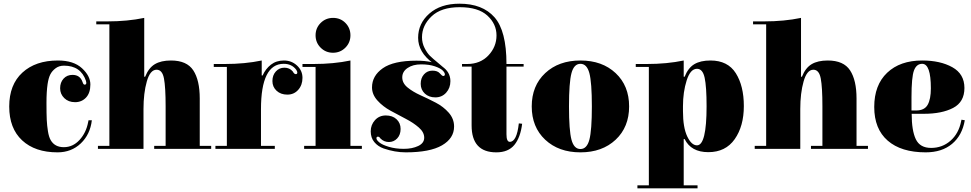

<svg xmlns="http://www.w3.org/2000/svg" viewBox="-20 -816 5266 1041"><path d="M458 -154 460 -164H478Q469 -87 418 -38.5Q367 10 292 10Q170 10 100 -55Q30 -120 30 -238.5Q30 -357 101.5 -422.5Q173 -488 294 -488Q379 -488 424.5 -446Q470 -404 470 -358Q470 -312 446.5 -287Q423 -262 387 -262Q351 -262 328.5 -284Q306 -306 306 -337.5Q306 -369 324.5 -389.5Q343 -410 373 -410Q415 -410 428 -370Q432 -357 439 -357Q448 -357 448 -367Q448 -370 446 -378Q418 -460 327 -460Q300 -460 281 -445.5Q262 -431 252.5 -412Q243 -393 238 -360Q232 -319 232 -258Q232 -197 233.5 -166Q235 -135 240 -104Q245 -73 255 -56Q277 -18 326 -18Q375 -18 411 -57Q447 -96 458 -154Z M573 -684H502V-700H562Q671 -700 762 -719V-400H767Q786 -448 819.5 -468Q853 -488 907 -488Q993 -488 1028 -434.5Q1063 -381 1063 -282V-25H1125V-9H816V-25H878V-240Q878 -343 869 -390.5Q860 -438 829 -438Q794 -438 776 -374.5Q758 -311 758 -225V-9H511V-25H573Z M1399 -407H1404Q1420 -443 1449 -465.5Q1478 -488 1519.5 -488Q1561 -488 1590.5 -460.5Q1620 -433 1620 -394Q1620 -355 1597 -329Q1574 -303 1538 -303Q1502 -303 1479.5 -324Q1457 -345 1457 -376.5Q1457 -408 1475.5 -428.5Q1494 -449 1522 -449Q1550 -449 1567 -429Q1575 -414 1583.5 -414Q1592 -414 1592 -423Q1592 -429 1586 -438Q1562 -470 1518 -470Q1395 -470 1395 -224V-25H1470V-9H1148V-25H1210V-453H1139V-469H1199Q1308 -469 1399 -488Z M1691 -453H1620V-469H1680Q1789 -469 1880 -488V-25H1942V-9H1629V-25H1691ZM1785.5 -530Q1746 -530 1718.5 -557.5Q1691 -585 1691 -624.5Q1691 -664 1718.5 -691.5Q1746 -719 1786 -719Q1826 -719 1853 -691.5Q1880 -664 1880 -624.5Q1880 -585 1852.5 -557.5Q1825 -530 1785.5 -530Z M2744 -47Q2782 -47 2793 -147L2811 -145Q2802 -71 2769 -30.5Q2736 10 2671 10Q2537 10 2537 -136V-455H2485V-469H2513Q2584 -469 2628 -515.5Q2672 -562 2672 -624Q2672 -686 2622.5 -731.5Q2573 -777 2472.5 -777Q2372 -777 2320 -727.5Q2268 -678 2268 -614Q2268 -583 2282 -555.5Q2296 -528 2311.5 -513Q2327 -498 2354.5 -475.5Q2382 -453 2394 -442L2326 -471L2327 -474Q2247 -533 2247 -611Q2247 -689 2308 -742.5Q2369 -796 2471 -796Q2596 -796 2661 -722.5Q2726 -649 2726 -469H2819V-455H2726V-88Q2726 -47 2744 -47ZM2442 -130Q2442 -66 2376.5 -28Q2311 10 2180 10Q2121 10 2060 -11Q2029 -22 2009.5 -45.5Q1990 -69 1990 -104Q1990 -139 2013 -164.5Q2036 -190 2072 -190Q2108 -190 2130 -169.5Q2152 -149 2152 -117Q2152 -85 2133.5 -65.5Q2115 -46 2088.5 -46Q2062 -46 2043 -65Q2041 -67 2040 -68.5Q2039 -70 2038 -71Q2037 -72 2036 -73Q2032 -75 2029 -75Q2021 -75 2021 -66Q2021 -57 2036.5 -44Q2052 -31 2088 -20Q2124 -9 2169.5 -9Q2215 -9 2247.5 -24.5Q2280 -40 2280 -69.5Q2280 -99 2251 -124.5Q2222 -150 2180.5 -171.5Q2139 -193 2097 -216Q2055 -239 2026 -271.5Q1997 -304 1997 -342Q1997 -405 2055.5 -446Q2114 -487 2238 -487Q2330 -487 2376 -456.5Q2422 -426 2422 -376Q2422 -339 2399 -313.5Q2376 -288 2340.5 -288Q2305 -288 2283 -309Q2261 -330 2261 -361.5Q2261 -393 2279 -413Q2297 -433 2324.5 -433Q2352 -433 2364.5 -418.5Q2377 -404 2383 -404Q2392 -404 2392 -413Q2392 -422 2380 -434Q2368 -446 2337.5 -456.5Q2307 -467 2263 -467Q2219 -467 2190 -447.5Q2161 -428 2161 -396.5Q2161 -365 2190 -341.5Q2219 -318 2260 -299.5Q2301 -281 2342.5 -259.5Q2384 -238 2413 -205Q2442 -172 2442 -130Z M3318 -58.5Q3245 10 3127 10Q3009 10 2936 -58.5Q2863 -127 2863 -239Q2863 -351 2936 -419.5Q3009 -488 3127 -488Q3245 -488 3318 -419.5Q3391 -351 3391 -239Q3391 -127 3318 -58.5ZM3175.5 -58.5Q3189 -109 3189 -239Q3189 -369 3175.5 -419.5Q3162 -470 3127 -470Q3092 -470 3078.5 -419.5Q3065 -369 3065 -239Q3065 -109 3078.5 -58.5Q3092 -8 3127 -8Q3162 -8 3175.5 -58.5Z M3687 -62V189H3762V205H3436V189H3498V-453H3427V-469H3487Q3596 -469 3687 -488V-400H3692Q3711 -448 3744.5 -468Q3778 -488 3832 -488Q3926 -488 3969.5 -419Q4013 -350 4013 -241Q4013 -132 3963.5 -61.5Q3914 9 3820.5 9Q3727 9 3692 -62ZM3683 -240V-213Q3683 -125 3706 -76.5Q3729 -28 3759 -28Q3811 -28 3811 -240Q3811 -346 3800.5 -394.5Q3790 -443 3759 -443Q3723 -443 3703 -380Q3683 -317 3683 -240Z M4134 -684H4063V-700H4123Q4232 -700 4323 -719V-400H4328Q4347 -448 4380.5 -468Q4414 -488 4468 -488Q4554 -488 4589 -434.5Q4624 -381 4624 -282V-25H4686V-9H4377V-25H4439V-240Q4439 -343 4430 -390.5Q4421 -438 4390 -438Q4355 -438 4337 -374.5Q4319 -311 4319 -225V-9H4072V-25H4134Z M5191 -158 5193 -167 5211 -164Q5197 -82 5142 -36Q5087 10 4999 10Q4866 10 4793 -53.5Q4720 -117 4720 -236Q4720 -355 4790 -421.5Q4860 -488 4980 -488Q5078 -488 5143.5 -451.5Q5209 -415 5209 -339Q5209 -263 5148 -231Q5087 -199 4989 -199H4923Q4923 -108 4945.5 -61Q4968 -14 5028.5 -14Q5089 -14 5133.5 -53Q5178 -92 5191 -158ZM4922 -289V-217H4947Q4992 -217 5009.5 -247.5Q5027 -278 5027 -337Q5027 -470 4980 -470Q4949 -470 4935.5 -434Q4922 -398 4922 -289Z"/></svg>

Font: Elsie Black
Style: Regular
Weight: 900
Designer: Alejandro Inler
Foundry: Alejandro Inler
Version: 1.002